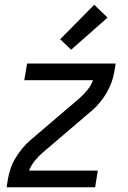

<svg xmlns="http://www.w3.org/2000/svg" viewBox="-20 -787 540 807"><path d="M8 0 13 -33Q17 -56 24.5 -78.5Q32 -101 45 -122.5Q58 -144 74 -163.5Q90 -183 109 -199L314 -374Q332 -390 347.5 -409Q363 -428 371 -450H82L94 -520H466L461 -488Q457 -464 449 -441.5Q441 -419 428.5 -397.5Q416 -376 400 -356.5Q384 -337 365 -321L160 -146Q141 -130 126 -111Q111 -92 102 -70H391L380 0ZM279 -578 233 -622 376 -767 432 -713Z"/></svg>

Font: Iosevka Custom
Style: Italic
Weight: 400
Italic angle: -9°
Monospace: yes
Designer: Belleve Invis
Foundry: Belleve Invis
Version: Version 30.3.3; ttfautohint (v1.8.3)